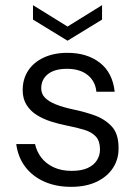

<svg xmlns="http://www.w3.org/2000/svg" viewBox="-20 -713 532 745"><path d="M256 12Q198 12 152.5 -8Q107 -28 78.5 -65Q50 -102 43 -154H116Q122 -126 139.5 -102.5Q157 -79 187 -64.5Q217 -50 258 -50Q296 -50 320 -61Q344 -72 356 -91Q368 -110 368 -133Q368 -165 352.5 -182.5Q337 -200 308 -209Q279 -218 238 -226Q208 -232 178 -241.5Q148 -251 123 -266.5Q98 -282 83 -306Q68 -330 68 -363Q68 -406 89 -438.5Q110 -471 149.5 -489.5Q189 -508 242 -508Q318 -508 367.5 -469.5Q417 -431 425 -357H354Q350 -398 320 -422Q290 -446 240 -446Q192 -446 166 -425.5Q140 -405 140 -370Q140 -349 154.5 -334Q169 -319 196.5 -308Q224 -297 261 -289Q306 -280 346.5 -265.5Q387 -251 413.5 -222.5Q440 -194 440 -140Q441 -96 418.5 -61.5Q396 -27 354.5 -7.5Q313 12 256 12ZM242 -555 108 -637V-693L242 -610L376 -693V-637Z"/></svg>

Font: DM Sans 24pt Light
Style: Regular
Weight: 300
Designer: Colophon Foundry, Jonny Pinhorn
Foundry: Colophon Foundry
Version: Version 4.004;gftools[0.9.30]